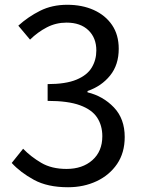

<svg xmlns="http://www.w3.org/2000/svg" viewBox="-20 -766 595 799"><path d="M263.2 13.2Q177.7 13.2 121.3 -17.6Q64.9 -48.3 28.8 -87.9L76.2 -147Q108.4 -113.8 151.6 -88.4Q194.8 -63 256.8 -63Q323.2 -63 364.5 -99.6Q405.8 -136.2 405.8 -199.2Q405.8 -243.7 384.3 -276.6Q362.8 -309.6 313 -327.9Q263.2 -346.2 178.2 -346.2V-416Q253.9 -416 298.3 -434.6Q342.8 -453.1 361.8 -484.9Q380.9 -516.6 380.9 -556.2Q380.9 -608.4 347.9 -640.1Q314.9 -671.9 256.8 -671.9Q212.9 -671.9 174.8 -652.1Q136.7 -632.3 105 -601.1L56.2 -659.2Q97.2 -696.3 147 -721.2Q196.8 -746.1 259.8 -746.1Q321.8 -746.1 370.1 -724.4Q418.5 -702.6 446.3 -661.9Q474.1 -621.1 474.1 -563Q474.1 -496.1 438.2 -451.7Q402.3 -407.2 344.2 -387.2V-381.8Q408.7 -366.2 453.9 -319.1Q499 -272 499 -195.8Q499 -130.4 467.3 -83.7Q435.5 -37.1 382.1 -12Q328.6 13.2 263.2 13.2Z"/></svg>

Font: Source Han Sans CN
Style: Regular
Weight: 400
Designer: Ryoko NISHIZUKA  (kana, bopomofo & ideographs); Paul D. Hunt (Latin, Greek & Cyrillic); Sandoll Communications , Soo-you
Foundry: Adobe
Version: Version 2.004;hotconv 1.0.118;makeotfexe 2.5.65603